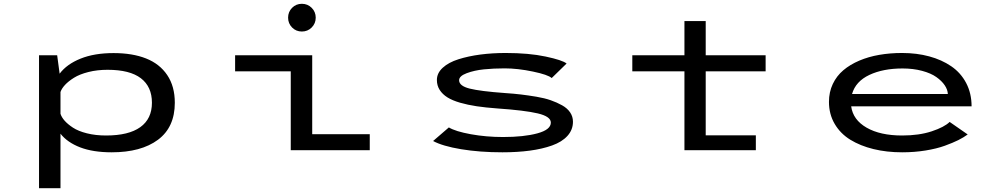

<svg xmlns="http://www.w3.org/2000/svg" viewBox="-20 -791 5290 1011"><path d="M185.5 -500H281L294 -403Q331.5 -453 404 -482.2Q476.5 -511.5 578 -511.5Q677.5 -511.5 749 -483.2Q820.5 -455 860.5 -395.8Q900.5 -336.5 900.5 -250Q900.5 -121 811.8 -55Q723 11 568 11Q470 11 402.2 -15Q334.5 -41 298.5 -87V200H185.5ZM546.5 -423.5Q492 -423.5 445.5 -411.8Q399 -400 369.5 -381.5Q340 -363 322.2 -343.8Q304.5 -324.5 298.5 -306.5V-192Q304 -174 320.2 -155.5Q336.5 -137 364.2 -118.8Q392 -100.5 437.5 -89Q483 -77.5 538.5 -77.5Q657.5 -77.5 718.8 -121.5Q780 -165.5 780 -250Q780 -334.5 721.8 -379Q663.5 -423.5 546.5 -423.5Z M1621.2 -646.2Q1600 -625 1569.5 -625Q1539 -625 1518 -646.2Q1497 -667.5 1497 -698Q1497 -728.5 1518 -749.8Q1539 -771 1569.5 -771Q1600 -771 1621.2 -749.8Q1642.5 -728.5 1642.5 -698Q1642.5 -667.5 1621.2 -646.2ZM1624 -84.5H1927V0H1511V-415.5H1218V-500H1624Z M2625.5 11Q2506.5 11 2408.5 -5.2Q2310.5 -21.5 2260.5 -48.5L2343.5 -120Q2378 -99 2459.2 -84.2Q2540.5 -69.5 2629 -69.5Q2738.5 -69.5 2809.5 -88.8Q2880.5 -108 2880.5 -145.5Q2880.5 -177.5 2812 -193.8Q2743.5 -210 2598 -220Q2537 -224.5 2490 -231.5Q2443 -238.5 2402.5 -250.2Q2362 -262 2336 -278.2Q2310 -294.5 2295.2 -317.5Q2280.5 -340.5 2280.5 -370Q2280.5 -406 2311.2 -434.2Q2342 -462.5 2394.2 -479Q2446.5 -495.5 2509.5 -503.8Q2572.5 -512 2642.5 -512Q2765 -512 2853.2 -493.2Q2941.5 -474.5 2963.5 -456.5L2885 -380Q2866 -397.5 2786 -414.2Q2706 -431 2637 -431Q2579 -431 2528 -425.8Q2477 -420.5 2437.2 -405.5Q2397.5 -390.5 2397.5 -368.5Q2397.5 -338.5 2453.2 -324.5Q2509 -310.5 2639.5 -301Q2685.5 -298 2723 -293.5Q2760.5 -289 2804 -281.8Q2847.5 -274.5 2879.8 -263.2Q2912 -252 2939.8 -236.5Q2967.5 -221 2982.2 -199Q2997 -177 2997 -150Q2997 -107.5 2968 -75.5Q2939 -43.5 2887 -25Q2835 -6.5 2769.8 2.2Q2704.5 11 2625.5 11Z M3309.5 -415.5V-500H3584V-680H3696V-500H4011.5V-415.5H3696V-78.5H3960V0H3584V-415.5Z M5075.5 -83Q5054.5 -67.5 5026 -53.2Q4997.5 -39 4954.8 -23.5Q4912 -8 4853.5 1.5Q4795 11 4730.5 11Q4649 11 4579.5 -6Q4510 -23 4457.5 -55.2Q4405 -87.5 4375 -138.8Q4345 -190 4345 -254.5Q4345 -306 4365.2 -348.8Q4385.5 -391.5 4420.8 -421.2Q4456 -451 4504.8 -471.8Q4553.5 -492.5 4610.2 -502.2Q4667 -512 4730 -512Q4807 -512 4872.8 -494.2Q4938.5 -476.5 4988.8 -442.2Q5039 -408 5067.5 -353.8Q5096 -299.5 5096 -231H4462Q4471.5 -160 4543.2 -118.8Q4615 -77.5 4730.5 -77.5Q4819.5 -77.5 4886 -99.5Q4952.5 -121.5 4980.5 -149ZM4732.5 -430.5Q4630 -430.5 4557.8 -396.5Q4485.5 -362.5 4466.5 -296H4971Q4970 -319 4954.5 -342Q4939 -365 4910.5 -385.2Q4882 -405.5 4835.2 -418Q4788.5 -430.5 4732.5 -430.5Z"/></svg>

Font: League Mono Extended
Style: Regular
Weight: 400
Width: 9
Designer: Tyler Finck
Foundry: The League of Moveable Type / Tyler Finck
Version: Version 2.210